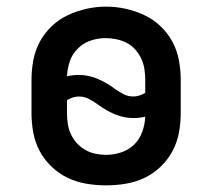

<svg xmlns="http://www.w3.org/2000/svg" viewBox="-20 -551 640 579"><path d="M300 8Q270 8 240.5 3Q211 -2 184.5 -14.5Q158 -27 136 -48Q114 -69 100 -95Q86 -121 80.5 -150.5Q75 -180 75 -210V-310Q75 -340 80.5 -369.5Q86 -399 100 -425Q114 -451 136 -472Q158 -493 185 -505.5Q212 -518 241 -524.5Q270 -531 300 -531Q330 -531 359 -524.5Q388 -518 415 -505.5Q442 -493 464 -472Q486 -451 500 -425Q514 -399 519.5 -369.5Q525 -340 525 -310V-210Q525 -180 519.5 -150.5Q514 -121 500 -95Q486 -69 464 -48Q442 -27 415.5 -14.5Q389 -2 359.5 3Q330 8 300 8ZM382 -260Q391 -260 400.5 -263Q410 -266 418 -271V-310Q418 -326 415.5 -342.5Q413 -359 406 -374Q399 -389 388 -401.5Q377 -414 362.5 -421.5Q348 -429 331.5 -432.5Q315 -436 298 -436Q275 -436 253 -428.5Q231 -421 214.5 -404.5Q198 -388 190.5 -366Q183 -344 182 -321Q191 -323 200 -324Q209 -325 218 -325Q246 -325 272.5 -314Q299 -303 321 -287L322 -286Q322 -286 322 -286Q322 -286 322 -286Q336 -276 350.5 -268Q365 -260 382 -260ZM300 -84Q323 -84 345.5 -91.5Q368 -99 384.5 -115Q401 -131 409 -153.5Q417 -176 418 -199Q409 -197 400 -196Q391 -195 382 -195Q354 -195 327.5 -206Q301 -217 279 -233L278 -234Q278 -234 278 -234Q278 -234 278 -234Q264 -244 249.5 -252Q235 -260 218 -260Q209 -260 199.5 -257Q190 -254 182 -249V-210Q182 -194 184.5 -177.5Q187 -161 194 -146Q201 -131 212 -119Q223 -107 237 -99Q251 -91 267.5 -87.5Q284 -84 300 -84Z"/></svg>

Font: Iosevka Custom SmBdEx
Style: Regular
Weight: 600
Width: 7
Monospace: yes
Designer: Belleve Invis
Foundry: Belleve Invis
Version: Version 11.2.4; ttfautohint (v1.8.4)